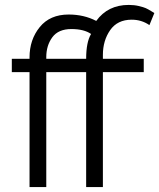

<svg xmlns="http://www.w3.org/2000/svg" viewBox="-20 -760 647 780"><path d="M515 -680Q457 -680 427.5 -637.5Q398 -595 398 -537V-521H564V-467H398V0H330V-467H168V0H100V-467H28V-521H100V-527Q100 -599 141.5 -650Q183 -701 259 -701Q321 -701 371 -675Q418 -740 503 -740Q525 -740 544 -735.5Q563 -731 572 -727Q581 -723 594 -715L607 -707L587 -658Q555 -680 515 -680ZM168 -521H330Q330 -589 350 -622Q321 -642 270 -642Q217 -642 192.5 -608.5Q168 -575 168 -528Z"/></svg>

Font: Raleway
Style: Regular
Weight: 400
Designer: Matt McInerney, Pablo Impallari, Rodrigo Fuenzalida
Foundry: Matt McInerney, Pablo Impallari, Rodrigo Fuenzalida
Version: Version 1.000;PS 001.001;hotconv 1.0.56; ttfautohint (v1.5)